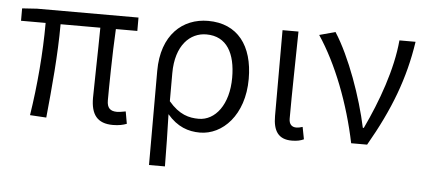

<svg xmlns="http://www.w3.org/2000/svg" viewBox="-51 -663 2149 972"><g transform="rotate(5 1024.0 -177.5)"><path d="M535 13C565 13 587 8 605 1L594 -61C573 -57 560 -55 550 -55C516 -55 499 -70 499 -109C499 -165 501 -345 508 -472H617V-540H102L26 -535V-472H151C151 -322 137 -153 113 0L196 5C211 -147 227 -317 227 -472H429C428 -349 423 -174 423 -115C423 -31 455 13 535 13Z M735 199H816C815 101 814 33 811 -66C862 -6 918 13 977 13C1091 13 1200 -94 1200 -279C1200 -448 1120 -554 970 -554C841 -554 735 -463 735 -279ZM965 -56C916 -56 866 -68 812 -132V-274C812 -417 885 -485 967 -485C1072 -485 1116 -400 1116 -278C1116 -141 1049 -56 965 -56Z M1444 13C1472 13 1490 8 1505 1L1493 -61C1481 -57 1471 -55 1461 -55C1439 -55 1424 -68 1424 -97C1424 -234 1428 -391 1430 -540H1349V-104C1349 -28 1376 13 1444 13Z M1745 0H1826C1935 -189 1997 -352 2025 -540H1943C1930 -392 1869 -224 1802 -83H1797C1765 -234 1694 -435 1617 -554L1536 -532C1629 -393 1704 -198 1745 0Z"/></g></svg>

Font: Noto Sans CJK JP DemiLight
Style: Regular
Weight: 350
Designer: Ryoko NISHIZUKA (kana & ideographs); Paul D. Hunt (Latin, Greek & Cyrillic); Wenlong ZHANG (bopomofo); Sandoll Communica
Foundry: Adobe Systems Incorporated
Version: Version 1.004;PS 1.004;hotconv 1.0.82;makeotf.lib2.5.63406